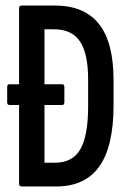

<svg xmlns="http://www.w3.org/2000/svg" viewBox="-20 -675 465 695"><path d="M14 -295Q6 -295 6 -305V-360Q6 -370 14 -370H49H205Q213 -370 213 -360V-305Q213 -295 205 -295ZM59 0Q49 0 49 -10V-645Q49 -655 58 -655H178Q285 -655 338 -588.5Q391 -522 391 -385V-294Q391 -145 339.5 -72.5Q288 0 183 0ZM141 -86H179Q243 -86 271 -135Q299 -184 299 -290V-387Q299 -481 269.5 -525Q240 -569 175 -569H141Z"/></svg>

Font: Sofia Sans Extra Condensed SemiBold
Style: Regular
Weight: 600
Designer: Botio Nikoltchev, Ani Petrova
Foundry: lettersoup
Version: Version 4.101